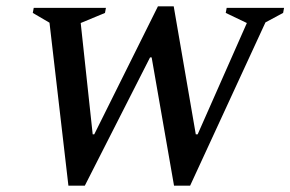

<svg xmlns="http://www.w3.org/2000/svg" viewBox="-20 -585 921 609"><path d="M197 4 137 -513 84 -544 87 -560H316L313 -544L236 -512L274 -159H279L481 -565H531L601 -159H607L763 -512L696 -544L699 -560H881L878 -544L822 -514L583 4H532L461 -403H456L249 4Z"/></svg>

Font: Spectral SC Medium
Style: Italic
Weight: 500
Italic angle: -10°
Designer: Jean-Baptiste Levee
Foundry: Production Type
Version: Version 2.001